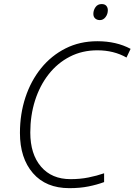

<svg xmlns="http://www.w3.org/2000/svg" viewBox="-20 -930 672 959"><path d="M326.2 9.8Q209.5 9.8 144.5 -65.2Q79.6 -140.1 79.6 -266.1Q79.6 -360.4 106.9 -443.4Q134.3 -526.4 185.3 -589.4Q236.3 -652.3 307.4 -688.2Q378.4 -724.1 466.3 -724.1Q561 -724.1 632.3 -686L611.8 -642.6Q548.3 -678.7 466.3 -678.7Q390.6 -678.7 328.9 -647Q267.1 -615.2 222.9 -558.8Q178.7 -502.4 155 -428Q131.3 -353.5 131.3 -268.1Q131.3 -160.2 184.8 -97.7Q238.3 -35.2 332.5 -35.2Q379.9 -35.2 421.6 -43.5Q463.4 -51.8 500 -64.5V-20.5Q464.4 -7.3 421.9 1.2Q379.4 9.8 326.2 9.8ZM479 -829.6Q464.8 -829.6 455.6 -837.6Q446.3 -845.7 446.3 -860.8Q446.3 -878.9 457 -894.3Q467.8 -909.7 487.8 -909.7Q503.4 -909.7 511 -900.9Q518.6 -892.1 518.6 -879.4Q518.6 -859.4 507.1 -844.5Q495.6 -829.6 479 -829.6Z"/></svg>

Font: Open Sans Light
Style: Italic
Weight: 300
Italic angle: -12°
Designer: Monotype Design Team
Foundry: Monotype Imaging Inc.
Version: Version 3.003; ttfautohint (v1.8.4)